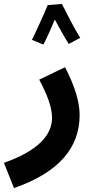

<svg xmlns="http://www.w3.org/2000/svg" viewBox="-55 -724 484 974"><path d="M187 -698C170 -656 121 -549 107 -522L165 -498C174 -513 202 -574 223 -625C246 -582 279 -523 294 -501L352 -532C325 -574 279 -664 259 -704ZM16 230C247 150 349 23 349 -141C349 -212 321 -294 275 -383L144 -320C183 -246 209 -182 209 -126C209 -38 136 42 -35 102Z"/></svg>

Font: Noto Sans Arabic UI
Style: Bold
Weight: 700
Designer: Monotype Design Team, Nadine Chahine and Nizar Qandah
Foundry: Monotype Imaging Inc.
Version: Version 2.010